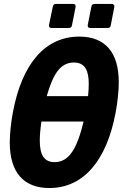

<svg xmlns="http://www.w3.org/2000/svg" viewBox="-20 -925 642 959"><path d="M237.8 -785.2H323.7C332.5 -785.2 337.9 -789.6 339.4 -798.3L357.4 -889.2C359.4 -898.9 355 -905.3 344.7 -905.3H259.3C250.5 -905.3 245.6 -900.4 243.7 -892.1L225.1 -801.3C223.1 -791.5 227.5 -785.2 237.8 -785.2ZM431.2 -785.2H517.6C526.4 -785.2 531.7 -789.6 533.2 -798.3L550.8 -889.2C552.7 -898.9 547.4 -905.3 537.6 -905.3H452.1C443.4 -905.3 438 -900.9 436.5 -892.1L418.5 -801.3C416.5 -791.5 420.9 -785.2 431.2 -785.2ZM226.6 14.2C397.5 14.2 513.2 -124 557.6 -363.3C567.9 -418.9 573.2 -473.1 573.2 -514.6C573.2 -661.6 506.8 -742.2 376 -742.2C206.5 -742.2 89.8 -607.9 44.4 -364.3C34.2 -309.1 28.8 -254.9 28.8 -213.4C28.8 -66.9 95.7 14.2 226.6 14.2ZM213.4 -444.8C242.2 -543 275.4 -612.8 349.1 -612.8C406.7 -612.8 423.3 -569.3 423.3 -505.4C423.3 -486.3 421.9 -466.3 419.9 -444.8ZM252.9 -115.2C199.2 -115.2 178.7 -152.8 178.7 -223.1C178.7 -250 181.6 -281.7 187 -317.9H397.5C365.7 -186.5 326.7 -115.2 252.9 -115.2Z"/></svg>

Font: Hack
Style: Bold Oblique
Weight: 700
Italic angle: -12°
Monospace: yes
Designer: Christopher Simpkins
Foundry: Christopher Simpkins
Version: Version 2.010